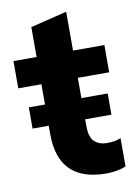

<svg xmlns="http://www.w3.org/2000/svg" viewBox="-79 -720 554 784"><g transform="rotate(-10 198.0 -328.5)"><path d="M299 11Q100 11 100 -187V-394H4V-507H100V-631L251 -668V-507H381V-394H251V-195Q251 -147 271 -129Q291 -111 322 -111Q341 -111 354 -113.5Q367 -116 380 -121V-4Q361 4 339.5 7.5Q318 11 299 11ZM33 -222V-310H360V-222Z"/></g></svg>

Font: Mulish ExtraBold
Style: Regular
Weight: 800
Designer: Vernon Adams
Foundry: Vernon Adams
Version: Version 3.603; ttfautohint (v1.8.3)